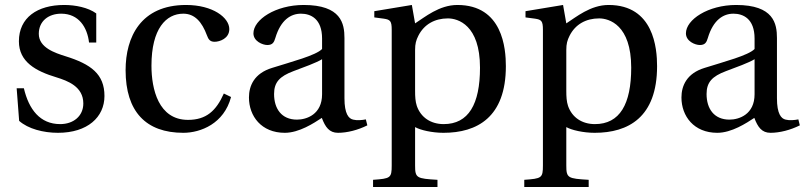

<svg xmlns="http://www.w3.org/2000/svg" viewBox="-20 -522 3236 772"><path d="M47 -167 57 -36C93 -4 154 12 213 12C332 12 400 -51 400 -136C400 -224 346 -264 243 -296C202 -309 136 -330 136 -386C136 -438 176 -467 226 -467C297 -467 331 -412 338 -351H367V-468C334 -492 283 -502 238 -502C130 -502 56 -451 56 -356C56 -273 124 -236 207 -211C252 -197 315 -174 315 -106C315 -55 275 -23 222 -23C141 -23 96 -82 76 -167Z M485 -240C485 -73 567 12 717 12C787 12 881 -25 909 -132L880 -146C849 -76 809 -40 736 -40C617 -40 589 -164 589 -258C589 -407 648 -467 717 -467C763 -467 792 -434 812 -380C818 -364 824 -354 843 -354C863 -354 902 -367 902 -405C902 -451 836 -502 728 -502C546 -502 485 -373 485 -240Z M981 -130C981 -55 1031 12 1125 12C1183 12 1242 -27 1274 -48C1288 -11 1304 12 1339 12C1376 12 1419 1 1457 -18L1451 -42C1437 -39 1415 -37 1400 -41C1382 -45 1365 -64 1365 -127V-369C1365 -427 1352 -502 1201 -502C1088 -502 999 -443 999 -388C999 -356 1036 -341 1055 -341C1076 -341 1082 -352 1087 -369C1109 -443 1150 -467 1190 -467C1229 -467 1275 -447 1275 -367V-325C1250 -299 1153 -274 1074 -249C1002 -227 981 -177 981 -130ZM1082 -144C1082 -191 1104 -215 1160 -236C1200 -251 1253 -270 1275 -284V-143C1275 -62 1213 -41 1174 -41C1112 -41 1082 -85 1082 -144Z M1480 201V230H1739V201C1655 196 1649 194 1649 143V-11C1670 1 1717 12 1763 12C1898 12 2014 -50 2014 -256C2014 -327 2001 -502 1819 -502C1746 -502 1688 -453 1649 -428L1636 -502L1485 -477V-452L1523 -447C1549 -443 1555 -438 1555 -402V143C1555 194 1550 196 1480 201ZM1649 -157V-321C1649 -346 1653 -360 1662 -378C1685 -424 1728 -448 1781 -448C1821 -448 1910 -422 1910 -250C1910 -103 1864 -23 1764 -23C1712 -23 1672 -50 1656 -96C1650 -114 1649 -134 1649 -157Z M2088 201V230H2347V201C2263 196 2257 194 2257 143V-11C2278 1 2325 12 2371 12C2506 12 2622 -50 2622 -256C2622 -327 2609 -502 2427 -502C2354 -502 2296 -453 2257 -428L2244 -502L2093 -477V-452L2131 -447C2157 -443 2163 -438 2163 -402V143C2163 194 2158 196 2088 201ZM2257 -157V-321C2257 -346 2261 -360 2270 -378C2293 -424 2336 -448 2389 -448C2429 -448 2518 -422 2518 -250C2518 -103 2472 -23 2372 -23C2320 -23 2280 -50 2264 -96C2258 -114 2257 -134 2257 -157Z M2720 -130C2720 -55 2770 12 2864 12C2922 12 2981 -27 3013 -48C3027 -11 3043 12 3078 12C3115 12 3158 1 3196 -18L3190 -42C3176 -39 3154 -37 3139 -41C3121 -45 3104 -64 3104 -127V-369C3104 -427 3091 -502 2940 -502C2827 -502 2738 -443 2738 -388C2738 -356 2775 -341 2794 -341C2815 -341 2821 -352 2826 -369C2848 -443 2889 -467 2929 -467C2968 -467 3014 -447 3014 -367V-325C2989 -299 2892 -274 2813 -249C2741 -227 2720 -177 2720 -130ZM2821 -144C2821 -191 2843 -215 2899 -236C2939 -251 2992 -270 3014 -284V-143C3014 -62 2952 -41 2913 -41C2851 -41 2821 -85 2821 -144Z"/></svg>

Font: Lingua Franca
Style: Regular
Weight: 400
Version: Version 1.19